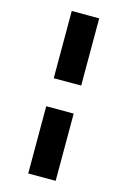

<svg xmlns="http://www.w3.org/2000/svg" viewBox="-130 -791 660 993"><g transform="rotate(15 199.5 -295.0)"><path d="M126 140V-220H273V140ZM126 -370V-730H273V-370Z"/></g></svg>

Font: M PLUS 1p ExtraBold
Style: Regular
Weight: 800
Version: Version 1.062